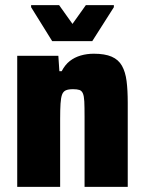

<svg xmlns="http://www.w3.org/2000/svg" viewBox="-20 -727 563 747"><path d="M47 0V-510H207L211 -450H220Q233 -475 251.5 -489.5Q270 -504 294 -511Q318 -518 345 -518Q388 -518 414.5 -506.5Q441 -495 454.5 -471Q468 -447 472.5 -411.5Q477 -376 477 -327V0H309V-273Q309 -311 308 -332Q307 -353 302.5 -363.5Q298 -374 289 -377Q280 -380 264 -380Q246 -380 236 -375.5Q226 -371 221.5 -359Q217 -347 215.5 -324Q214 -301 214 -264V0ZM183 -567 101 -699V-707H210L262 -634L314 -707H423V-699L339 -567Z"/></svg>

Font: Saira SemiCondensed ExtraBold
Style: Regular
Weight: 800
Width: 4
Designer: Hector Gatti with collaboration of the Omnibus-Type team
Foundry: Omnibus-Type
Version: Version 1.101